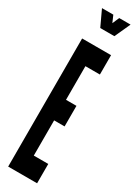

<svg xmlns="http://www.w3.org/2000/svg" viewBox="-242 -935 697 954"><g transform="rotate(30 107.0 -457.5)"><path d="M15 0H181V-111H98V-313H158V-431H98V-624H181V-735H15ZM67 -825H148L189 -915H124L107 -876L90 -915H25Z"/></g></svg>

Font: League Gothic Condensed
Style: Regular
Weight: 400
Width: 3
Designer: The League of Moveable Type
Version: Version 1.600; ttfautohint (v1.8.3)